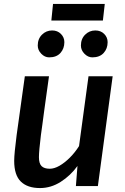

<svg xmlns="http://www.w3.org/2000/svg" viewBox="-20 -944 632 974"><path d="M183 10Q119.5 10 85.8 -22.8Q52 -55.5 52 -128Q52 -146 55.2 -179.5Q58.5 -213 64.5 -259.5Q70.5 -303 77.8 -354.5Q85 -406 92.2 -458.2Q99.5 -510.5 106 -557H228.5Q226.5 -543.5 222.8 -515.8Q219 -488 214 -452.8Q209 -417.5 204 -380.5Q199 -343.5 194.8 -311.2Q190.5 -279 187.5 -258.5Q182.5 -218 180 -190Q177.5 -162 177.5 -146.5Q177.5 -114.5 191 -101.2Q204.5 -88 232.5 -88Q255.5 -88 282 -103.2Q308.5 -118.5 334.5 -144.5Q360.5 -170.5 381 -203L429 -557H551.5L476.5 0H365L373 -102Q337.5 -53 288 -21.5Q238.5 10 183 10ZM229.5 -653Q207 -653 189.2 -671.5Q171.5 -690 171.5 -713Q171.5 -747 193 -768.2Q214.5 -789.5 244.5 -789.5Q271.5 -789.5 289 -772Q306.5 -754.5 306.5 -730Q306.5 -697.5 286.5 -675.2Q266.5 -653 229.5 -653ZM448.5 -653Q426.5 -653 408.5 -671.2Q390.5 -689.5 390.5 -713Q390.5 -747 412 -768.2Q433.5 -789.5 463.5 -789.5Q491 -789.5 508.5 -772Q526 -754.5 526 -730Q526 -697.5 505.8 -675.2Q485.5 -653 448.5 -653ZM240.5 -840 249 -924H511.5L502 -840Z"/></svg>

Font: Merriweather Sans Medium
Style: Italic
Weight: 500
Italic angle: -7.5°
Designer: Eben Sorkin
Foundry: Eben Sorkin
Version: Version 2.001